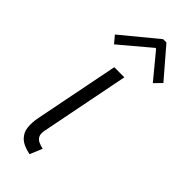

<svg xmlns="http://www.w3.org/2000/svg" viewBox="-247 -785 827 827"><g transform="rotate(45 166.0 -371.5)"><path d="M141.1 7.8Q97.2 -1 77.1 -20.8Q57.1 -40.5 54.2 -68.6Q51.3 -96.7 58.1 -130.4L134.3 -515.1H195.8L116.2 -112.3Q111.3 -88.4 117.4 -76.2Q123.5 -64 136.2 -58.1Q148.9 -52.2 164.6 -48.8ZM64 -584 36.6 -616.7 197.8 -749.5H217.8L332 -616.7L300.3 -584L205.1 -699.2H200.7Z"/></g></svg>

Font: Reddit Sans Light
Style: Italic
Weight: 300
Italic angle: -11.25°
Designer: Stephen Hutchings
Version: Version 1.013